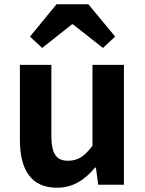

<svg xmlns="http://www.w3.org/2000/svg" viewBox="-20 -863 677 897"><path d="M246 14C322 14 376 -23 424 -80H428L439 0H559V-560H412V-182C374 -132 344 -112 298 -112C244 -112 220 -143 220 -229V-560H73V-210C73 -70 125 14 246 14ZM120 -692 177 -639 316 -749H321L461 -639L518 -692L393 -843H244Z"/></svg>

Font: Noto Sans HK
Style: Bold
Weight: 700
Designer: Ryoko NISHIZUKA 西塚涼子 (kana, bopomofo & ideographs); Paul D. Hunt (Latin, Greek & Cyrillic); Sandoll Communications 산돌커뮤니
Foundry: Adobe
Version: Version 2.002;hotconv 1.0.116;makeotfexe 2.5.65601